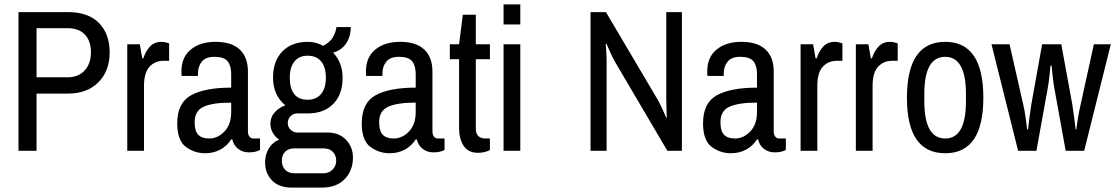

<svg xmlns="http://www.w3.org/2000/svg" viewBox="-20 -685 5066 872"><path d="M64 0V-630H289Q381 -630 429.5 -580.5Q478 -531 478 -447Q478 -363 427 -311.5Q376 -260 289 -260H146V0ZM287 -334Q336 -334 364.5 -365Q393 -396 393 -447Q393 -499 365.5 -528Q338 -557 287 -557H146V-334Z M748 -488V-409H723Q684 -409 659 -382Q634 -355 634 -295V0H558V-484H615L626 -420H631Q641 -452 661 -473.5Q681 -495 713 -495Q725 -495 735 -492Q745 -489 748 -488Z M1106 -360V-88Q1106 -73 1113 -64.5Q1120 -56 1130 -56H1161V-4Q1141 7 1111 7Q1082 7 1061.5 -9Q1041 -25 1035 -52H1030Q1011 -22 980.5 -5.5Q950 11 912 11Q863 11 824 -18Q785 -47 785 -125Q785 -218 848 -252.5Q911 -287 1030 -287V-349Q1030 -387 1013.5 -407Q997 -427 954 -427Q914 -427 896.5 -405Q879 -383 879 -352V-340H805Q804 -345 804 -361Q804 -425 846.5 -460Q889 -495 959 -495Q1032 -495 1069 -460Q1106 -425 1106 -360ZM864 -130Q864 -90 880.5 -73Q897 -56 930 -56Q969 -56 999.5 -88Q1030 -120 1030 -176V-219Q947 -219 905.5 -200.5Q864 -182 864 -130Z M1493 -446Q1536 -400 1536 -332Q1536 -257 1494.5 -214Q1453 -171 1382 -170H1331Q1312 -170 1299.5 -157Q1287 -144 1287 -126Q1287 -108 1300 -95.5Q1313 -83 1331 -83H1469Q1520 -83 1551.5 -50Q1583 -17 1583 30Q1583 90 1545.5 128.5Q1508 167 1441 167H1304Q1247 167 1215.5 134.5Q1184 102 1184 52Q1184 17 1201 -11Q1218 -39 1248 -51Q1229 -63 1218.5 -82.5Q1208 -102 1208 -123Q1208 -152 1226.5 -173.5Q1245 -195 1276 -207Q1249 -228 1234.5 -260Q1220 -292 1220 -332Q1220 -408 1262.5 -451.5Q1305 -495 1378 -495Q1415 -495 1448 -477Q1478 -493 1491 -514Q1504 -535 1508 -562H1573Q1573 -518 1551.5 -487Q1530 -456 1493 -446ZM1296 -332Q1296 -283 1316.5 -257.5Q1337 -232 1377 -232Q1417 -232 1438.5 -258.5Q1460 -285 1460 -332Q1460 -380 1438.5 -406Q1417 -432 1377 -432Q1338 -432 1317 -405.5Q1296 -379 1296 -332ZM1260 45Q1260 70 1275 86Q1290 102 1317 102H1450Q1474 102 1490.5 85Q1507 68 1507 45Q1507 21 1492 5Q1477 -11 1450 -11H1317Q1289 -11 1274.5 4.5Q1260 20 1260 45Z M1944 -360V-88Q1944 -73 1951 -64.5Q1958 -56 1968 -56H1999V-4Q1979 7 1949 7Q1920 7 1899.5 -9Q1879 -25 1873 -52H1868Q1849 -22 1818.5 -5.5Q1788 11 1750 11Q1701 11 1662 -18Q1623 -47 1623 -125Q1623 -218 1686 -252.5Q1749 -287 1868 -287V-349Q1868 -387 1851.5 -407Q1835 -427 1792 -427Q1752 -427 1734.5 -405Q1717 -383 1717 -352V-340H1643Q1642 -345 1642 -361Q1642 -425 1684.5 -460Q1727 -495 1797 -495Q1870 -495 1907 -460Q1944 -425 1944 -360ZM1702 -130Q1702 -90 1718.5 -73Q1735 -56 1768 -56Q1807 -56 1837.5 -88Q1868 -120 1868 -176V-219Q1785 -219 1743.5 -200.5Q1702 -182 1702 -130Z M2205 -416H2141V-100Q2141 -79 2152 -67.5Q2163 -56 2184 -56H2205V-4Q2196 2 2181 5.5Q2166 9 2151 9Q2106 9 2085.5 -23Q2065 -55 2065 -102V-416H2023V-484H2065L2082 -618H2141V-484H2205Z M2267 -665H2343V-574H2267ZM2267 -484H2343V0H2267Z M3011 0 2775 -401Q2765 -418 2751.5 -447.5Q2738 -477 2734 -487L2731 -486Q2732 -476 2733.5 -450.5Q2735 -425 2735 -401V0H2662V-630H2732L2966 -234Q2975 -219 2988.5 -189.5Q3002 -160 3006 -150L3008 -151L3006 -234V-630H3077V0Z M3494 -360V-88Q3494 -73 3501 -64.5Q3508 -56 3518 -56H3549V-4Q3529 7 3499 7Q3470 7 3449.5 -9Q3429 -25 3423 -52H3418Q3399 -22 3368.5 -5.5Q3338 11 3300 11Q3251 11 3212 -18Q3173 -47 3173 -125Q3173 -218 3236 -252.5Q3299 -287 3418 -287V-349Q3418 -387 3401.5 -407Q3385 -427 3342 -427Q3302 -427 3284.5 -405Q3267 -383 3267 -352V-340H3193Q3192 -345 3192 -361Q3192 -425 3234.5 -460Q3277 -495 3347 -495Q3420 -495 3457 -460Q3494 -425 3494 -360ZM3252 -130Q3252 -90 3268.5 -73Q3285 -56 3318 -56Q3357 -56 3387.5 -88Q3418 -120 3418 -176V-219Q3335 -219 3293.5 -200.5Q3252 -182 3252 -130Z M3806 -488V-409H3781Q3742 -409 3717 -382Q3692 -355 3692 -295V0H3616V-484H3673L3684 -420H3689Q3699 -452 3719 -473.5Q3739 -495 3771 -495Q3783 -495 3793 -492Q3803 -489 3806 -488Z M4057 -488V-409H4032Q3993 -409 3968 -382Q3943 -355 3943 -295V0H3867V-484H3924L3935 -420H3940Q3950 -452 3970 -473.5Q3990 -495 4022 -495Q4034 -495 4044 -492Q4054 -489 4057 -488Z M4446 -241Q4446 11 4273 11Q4099 11 4099 -241Q4099 -495 4273 -495Q4446 -495 4446 -241ZM4178 -259V-225Q4178 -56 4273 -56Q4367 -56 4367 -225V-259Q4367 -342 4343.5 -384.5Q4320 -427 4273 -427Q4178 -427 4178 -259Z M4770 -276Q4764 -307 4760.5 -342Q4757 -377 4756 -387H4751Q4750 -377 4746.5 -342.5Q4743 -308 4737 -276L4687 0H4604L4483 -484H4565L4627 -211Q4633 -187 4638.5 -148Q4644 -109 4645 -97H4649Q4650 -108 4654 -140.5Q4658 -173 4664 -211L4713 -484H4800L4850 -211Q4856 -173 4860 -140.5Q4864 -108 4865 -97H4868Q4869 -107 4874.5 -142Q4880 -177 4888 -211L4948 -484H5025L4904 0H4820Z"/></svg>

Font: Pragati Narrow
Style: Regular
Weight: 400
Designer: Hector Gatti, Marcela Romero, Pablo Cosgaya and Nicolas Silva
Foundry: Omnibus-Type
Version: Version 1.010; ttfautohint (v1.3)